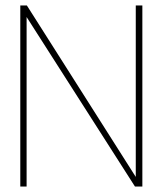

<svg xmlns="http://www.w3.org/2000/svg" viewBox="-20 -680 593 700"><path d="M54 0V-660H78L475 -35V-660H499V0H472L77 -618V0Z"/></svg>

Font: Panamera Thin
Style: Regular
Weight: 100
Designer: Bastien Sozeau
Foundry: NBR — Bastien Sozeau
Version: Version 3.003;gftools[0.9.33]